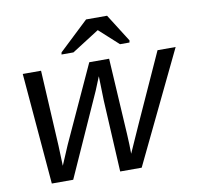

<svg xmlns="http://www.w3.org/2000/svg" viewBox="-80 -813 937 898"><g transform="rotate(-10 388.0 -364.0)"><path d="M521.5 0H419.4L401.4 -340.8L398.4 -456.1Q383.8 -419.4 372.1 -391.8Q360.4 -364.3 196.3 0H94.7L49.8 -528.3H136.7L156.2 -169.4L159.7 -72.8L199.2 -165.5L365.7 -528.3H460L481.4 -165.5Q484.4 -112.8 484.4 -72.8Q500.5 -111.3 689.9 -528.3H775.9ZM568.8 -596.2 566.9 -586.4H522L431.2 -668.9H430.2L300.8 -586.4H244.1L246.1 -596.2L385.7 -728H485.4Z"/></g></svg>

Font: Liberation Sans
Style: Italic
Weight: 400
Italic angle: -12°
Designer: Steve Matteson
Foundry: Ascender Corporation
Version: Version 2.1.5